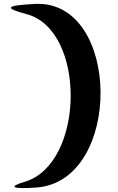

<svg xmlns="http://www.w3.org/2000/svg" viewBox="-20 -860 601 982"><path d="M106 70C18 96 44 108 168 99C609 65 600 -862 159 -840C9 -832 -2 -819 115 -788C422 -708 415 -22 106 70Z"/></svg>

Font: Venom Sans
Style: Regular
Weight: 400
Version: Version 1.001